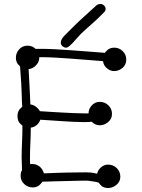

<svg xmlns="http://www.w3.org/2000/svg" viewBox="-20 -946 716 967"><path d="M468 -921Q476 -926 485 -926Q496 -926 504 -918.5Q512 -911 512 -900Q512 -892 504 -884Q471 -850 441 -824Q411 -798 387 -775Q376 -764 366 -752Q356 -740 346.5 -730Q337 -720 328.5 -713Q320 -706 313 -706Q303 -706 294.5 -713.5Q286 -721 286 -731Q286 -748 306.5 -768.5Q327 -789 349 -811Q373 -835 403 -862Q433 -889 468 -921ZM485 -16 477 -26 463 -30 423 -36H412Q404 -36 394 -36Q384 -36 367.5 -35.5Q351 -35 326 -34.5Q301 -34 264 -33L194 -31L185 -20Q170 -2 145 -2Q121 -2 102.5 -18.5Q84 -35 84 -61Q84 -79 91 -89Q91 -103 90 -120Q89 -137 89 -151Q89 -190 91 -229Q93 -268 93 -313L85 -320Q68 -334 68 -361Q68 -388 85 -402L92 -408Q90 -437 89.5 -466Q89 -495 87 -526L81 -612L77 -616Q60 -630 60 -655Q60 -679 76.5 -697.5Q93 -716 119 -716Q143 -716 159 -700H194Q219 -700 256.5 -698Q294 -696 336.5 -693Q379 -690 423.5 -686.5Q468 -683 508 -680L515 -688Q530 -706 555 -706Q580 -706 598 -688.5Q616 -671 616 -645Q616 -620 597 -604Q578 -588 555 -588Q535 -588 518 -602.5Q501 -617 499 -638Q460 -641 417 -644.5Q374 -648 333 -651Q292 -654 255.5 -656Q219 -658 193 -658H178Q178 -634 161.5 -617Q145 -600 124 -598L126 -563Q129 -516 130 -485.5Q131 -455 133 -420Q146 -419 159.5 -409.5Q173 -400 181 -386Q200 -385 228 -383Q256 -381 287 -379.5Q318 -378 348 -376.5Q378 -375 401 -375H426Q426 -398 442.5 -415.5Q459 -433 482 -433Q508 -433 526 -415.5Q544 -398 544 -372Q544 -347 524.5 -331Q505 -315 482 -315Q460 -315 443 -332V-333Q434 -332 424 -331.5Q414 -331 403 -331Q380 -331 350 -332.5Q320 -334 289.5 -336Q259 -338 230.5 -340Q202 -342 183 -343Q178 -327 164.5 -316Q151 -305 135 -303Q135 -263 133 -226Q131 -189 131 -151Q131 -143 131 -135Q131 -127 132 -119Q133 -120 143 -120Q163 -120 179 -107.5Q195 -95 201 -73Q215 -73 229.5 -74Q244 -75 266.5 -75.5Q289 -76 323.5 -77Q358 -78 413 -78Q424 -78 437 -77Q450 -76 469 -71Q474 -91 489.5 -104Q505 -117 524 -117Q550 -117 568 -99.5Q586 -82 586 -56Q586 -31 566.5 -15Q547 1 524 1Q513 1 502.5 -3Q492 -7 485 -16Z"/></svg>

Font: Nelagoney
Style: Regular
Weight: 400
Designer: Kanati
Foundry: Kanati and Michael Everson
Version: Version 2.000